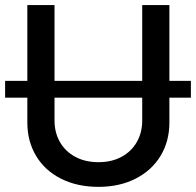

<svg xmlns="http://www.w3.org/2000/svg" viewBox="-30 -727 774 759"><path d="M724.6 -340.8H639.6V-242.2Q639.6 -168.5 604.7 -110.8Q569.8 -53.2 506.1 -20.8Q442.4 11.7 359.4 11.7Q275.4 11.7 211.4 -20.5Q147.5 -52.7 112.8 -110.6Q78.1 -168.5 78.1 -242.2V-340.8H-9.8V-407.2H78.1V-707H185.5V-407.2H532.2V-707H639.6V-407.2H724.6ZM359.4 -85.9Q411.6 -85.9 450.7 -107.2Q489.7 -128.4 511 -165.8Q532.2 -203.1 532.2 -251V-340.8H185.5V-251Q185.5 -203.1 206.8 -165.8Q228 -128.4 267.3 -107.2Q306.6 -85.9 359.4 -85.9Z"/></svg>

Font: Pretendard GOV Medium
Style: Regular
Weight: 500
Designer: Base glyphs from Inter by Rasmus Andersson; Hangeul glyphs from Noto Sans CJK(Source Han Sans) by Jang Soo-young and Kan
Foundry: Kil Hyung-jin
Version: Version 1.309